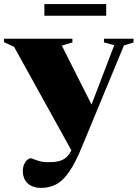

<svg xmlns="http://www.w3.org/2000/svg" viewBox="-38 -685 675 941"><path d="M420 -154 323 72 31 -455.5 -18.5 -478.5V-495H317V-477L265 -461.5ZM162.5 236Q123.5 236 98.8 214.5Q74 193 74 153Q74 134.5 80.2 120.5Q86.5 106.5 95.8 98.5Q105 90.5 113 90.5Q116 90.5 127.2 95.2Q138.5 100 156.8 105Q175 110 198.5 110Q228 110 248.5 105.2Q269 100.5 283.2 89.2Q297.5 78 308.5 58L333.5 11L393 -126.5L522 -463.5L471.5 -477V-495H616.5V-477L569.5 -462.5L365.5 30Q333 110 302.5 154.8Q272 199.5 238.5 217.8Q205 236 162.5 236ZM179.5 -608V-665H482.5V-608Z"/></svg>

Font: Newsreader 60pt ExtraBold
Style: Regular
Weight: 800
Designer: Hugues Gentile
Foundry: Production Type
Version: Version 1.003